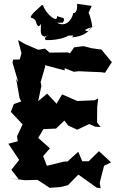

<svg xmlns="http://www.w3.org/2000/svg" viewBox="-20 -953 609 1011"><path d="M491 -308 492 -391 497 -434 478 -425 381 -421 408 -412 307 -456 278 -407 228 -460 181 -420 198 -501 194 -521 218 -603 216 -610 321 -582 320 -594 369 -575 394 -578 457 -575 510 -573 533 -570 569 -626 514 -692 463 -699 420 -710 371 -704 348 -672 338 -677 241 -676 217 -697 182 -691 114 -720 75 -742 93 -673 84 -640 49 -639 46 -623 77 -518 65 -538 83 -436 92 -419 53 -405 37 -364 99 -298 70 -236 73 -209 24 -196 81 -111 40 -59 80 -7 27 -15 112 -4 177 -6C199 8 220 21 241 36L298 32L338 22L391 -32H395L489 35L510 38L505 9L528 -80L565 -98L501 -157L447 -104H413L392 -154L336 -103L317 -102L227 -80L207 -131L243 -172L181 -227L209 -273L275 -276L319 -318L339 -292L387 -270L450 -300L481 -286L510 -284ZM311 -834C328 -862 311 -857 280 -868C285 -828 223 -877 207 -924L201 -927L156 -885C120 -842 162 -876 172 -831C169 -834 182 -798 194 -827C200 -807 183 -767 215 -760C263 -779 201 -760 221 -742C266 -740 319 -751 339 -765C352 -766 382 -769 356 -756C417 -761 442 -781 455 -803C467 -818 448 -775 427 -795C453 -810 459 -807 466 -809C462 -856 441 -902 446 -885L463 -922L386 -933C390 -868 354 -887 365 -884C366 -873 340 -802 280 -833Z"/></svg>

Font: Asimov Aggro
Style: Medium
Weight: 500
Designer: Google
Version: Version 2.000980; 2014